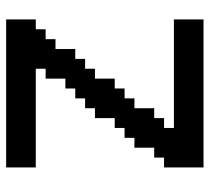

<svg xmlns="http://www.w3.org/2000/svg" viewBox="-48 -616 665 608"><g transform="rotate(90 284.0 -312.5)"><path d="M42 0V-93.8H73.2V-125H104.5V-156.2H135.7V-218.8H167V-250H198.2V-281.2H229.5V-343.8H260.7V-375H292V-406.2H323.2V-468.8H354.5V-500H385.7V-531.2H42V-625H510.7V-500H479.5V-468.8H448.2V-406.2H417V-375H385.7V-343.8H354.5V-281.2H323.2V-250H292V-218.8H260.7V-187.5H229.5V-125H198.2V-93.8H510.7V0Z"/></g></svg>

Font: Terminal Grotesque
Style: Regular
Weight: 400
Designer: Raphaël Bastide
Foundry: http://raphaelbastide.com
Version: Version 1.0